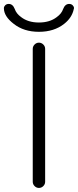

<svg xmlns="http://www.w3.org/2000/svg" viewBox="-44 -969 394 968"><path d="M121.1 -52.7V-722.7Q121.1 -735.4 130.4 -744.6Q139.6 -753.9 152.3 -753.9Q165 -753.9 174.3 -744.6Q183.6 -735.4 183.6 -722.7V-52.7Q183.6 -40 174.3 -30.8Q165 -21.5 152.3 -21.5Q139.6 -21.5 130.4 -30.8Q121.1 -40 121.1 -52.7ZM-24.4 -927.7Q-24.4 -935.5 -18.6 -941.4Q-11.7 -949.2 0 -949.2Q20.5 -949.2 30.3 -923.8Q38.1 -900.4 62.5 -882.8Q97.7 -855.5 152.3 -855.5Q207 -855.5 242.2 -882.8Q266.6 -900.4 274.4 -923.8Q284.2 -949.2 304.7 -949.2Q316.4 -949.2 323.2 -941.4Q329.1 -935.5 329.1 -927.7Q329.1 -925.8 328.1 -923.8Q319.3 -879.9 279.3 -848.6Q228.5 -808.6 152.3 -808.6Q76.2 -808.6 25.4 -848.6Q-24.4 -886.7 -24.4 -927.7Z"/></svg>

Font: Gen Jyuu Gothic P Light
Style: Regular
Weight: 200
Designer: [Source Han Sans]
Ryoko NISHIZUKA  (kana & ideographs); Paul D. Hunt (Latin, Greek & Cyrillic); Wenlong ZHANG  (bopomofo
Version: Version 1.002.20150607